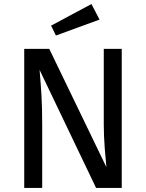

<svg xmlns="http://www.w3.org/2000/svg" viewBox="-20 -931 723 951"><path d="M583 0H456L176 -585Q182 -516 185.5 -457.5Q189 -399 189 -316V0H100V-689H224L507 -103Q504 -129 499 -194Q494 -259 494 -313V-689H583ZM473 -834 257 -755 233 -804 433 -911Z"/></svg>

Font: Fira Sans
Style: Regular
Weight: 400
Designer: bBox Type GmbH & Carrois Corporate GbR & Edenspiekermann AG
Foundry: bBox Type GmbH & Carrois Corporate GbR & Edenspiekermann AG
Version: Version 4.301